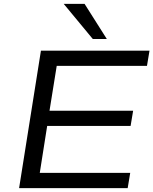

<svg xmlns="http://www.w3.org/2000/svg" viewBox="-20 -965 787 985"><path d="M78 0 190 -705H747L734 -627H271L234 -397H663L650 -319H222L184 -78H648L635 0ZM456 -765 307 -945H414L528 -765Z"/></svg>

Font: Nunito Sans 10pt Expanded
Style: Italic
Weight: 400
Width: 7
Italic angle: -9°
Designer: Vernon Adams
Foundry: Vernon Adams
Version: Version 3.101;gftools[0.9.27]